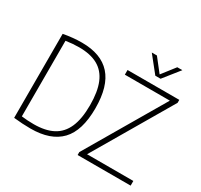

<svg xmlns="http://www.w3.org/2000/svg" viewBox="-189 -1189 1506 1441"><g transform="rotate(30 563.5 -469.0)"><path d="M86 -3.5V-731.5Q168.5 -747 245.5 -747Q412 -747 495.2 -654.2Q578.5 -561.5 578.5 -370Q578.5 -175.5 492 -85.2Q405.5 5 232 5Q163 5 86 -3.5ZM532 -370Q532 -487.5 501 -561.5Q470 -635.5 406.5 -670.8Q343 -706 244.5 -706Q189.5 -706 130.5 -697V-42Q180.5 -35.5 236 -35.5Q336.5 -35.5 401.8 -69.8Q467 -104 499.5 -177.8Q532 -251.5 532 -370ZM696.5 -40.5H1097.5V0H638V-25.5L1033.5 -699.5H643.5V-740H1092V-714.5ZM956.5 -944.5H1000.5L891 -807H845.5L735.5 -944.5H780L868.5 -831.5Z"/></g></svg>

Font: Encode Sans Semi Condensed ExLight
Style: Regular
Weight: 275
Width: 4
Designer: Multiple Designers
Foundry: Impallari Type
Version: Version 2.000